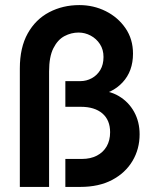

<svg xmlns="http://www.w3.org/2000/svg" viewBox="-20 -735 597 755"><path d="M58 0V-466Q58 -548 89 -603.5Q120 -659 173.5 -687Q227 -715 292 -715Q348 -715 396 -691Q444 -667 473.5 -624Q503 -581 503 -524Q503 -455 462 -411Q421 -367 355 -359V-380Q409 -380 447.5 -357Q486 -334 507.5 -295Q529 -256 529 -207Q529 -149 501 -102Q473 -55 421 -27.5Q369 0 296 0H237V-110H302Q336 -110 361 -123Q386 -136 399.5 -159.5Q413 -183 413 -215Q413 -263 382.5 -289Q352 -315 298 -315H237V-416H296Q320 -416 341 -427.5Q362 -439 374.5 -460Q387 -481 387 -511Q387 -540 373 -561.5Q359 -583 336.5 -595Q314 -607 289 -607Q260 -607 233.5 -593Q207 -579 190 -545.5Q173 -512 173 -454V0Z"/></svg>

Font: Fustat
Style: Bold
Weight: 700
Designer: Mohamed Gaber, Khaled Hosny, Laura Garcia Mut
Foundry: Kief Type Foundry, Alif Type Foundry, Hard Type Foundry
Version: Version 1.007